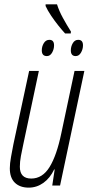

<svg xmlns="http://www.w3.org/2000/svg" viewBox="-20 -858 419 888"><path d="M112.8 9.8Q72.3 9.8 48.8 -12.9Q25.4 -35.6 25.4 -79.6Q25.4 -101.1 31 -132.3Q36.6 -163.6 42 -190.9L114.7 -529.8H159.7L87.4 -189Q81.5 -162.6 76.7 -136.2Q71.8 -109.9 71.8 -86.9Q71.8 -32.2 124.5 -32.2Q176.3 -32.2 209.2 -85.4Q242.2 -138.7 263.7 -242.2L324.7 -529.8H370.1L257.8 0H221.7L232.9 -74.2H230.5Q211.4 -34.2 180.7 -12.2Q149.9 9.8 112.8 9.8ZM281.2 -703.1Q267.6 -717.8 250 -739.7Q232.4 -761.7 216.3 -785.6Q200.2 -809.6 190.9 -830.1V-837.9H243.7Q253.4 -807.1 270.5 -775.9Q287.6 -744.6 308.1 -711.9L307.1 -703.1ZM196.8 -598.6Q173.3 -598.6 173.3 -625Q173.3 -643.1 182.6 -658.4Q191.9 -673.8 208.5 -673.8Q230 -673.8 230 -648.4Q230 -630.4 220.9 -614.5Q211.9 -598.6 196.8 -598.6ZM330.1 -598.6Q307.6 -598.6 307.6 -625Q307.6 -643.1 316.7 -658.4Q325.7 -673.8 341.8 -673.8Q363.8 -673.8 363.8 -648.4Q363.8 -630.4 354.5 -614.5Q345.2 -598.6 330.1 -598.6Z"/></svg>

Font: Open Sans Condensed Light
Style: Italic
Weight: 300
Width: 3
Italic angle: -12°
Designer: Monotype Design Team
Foundry: Monotype Imaging Inc.
Version: Version 3.000; ttfautohint (v1.8.4)